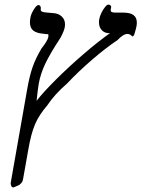

<svg xmlns="http://www.w3.org/2000/svg" viewBox="-20 -622 640 837"><path d="M565 -470.5Q562.5 -466.5 561 -464.8Q559.5 -463 558 -463L552 -467.5Q544.5 -474 535.5 -474Q517.5 -474 492.5 -447.5Q441.5 -413.5 381.2 -361.5Q321 -309.5 272.5 -258Q218.5 -211.5 186 -162.5Q150.5 -121.5 133 -80.8Q115.5 -40 103.5 29.5L81.5 153.5Q79.5 165.5 77.2 170Q75 174.5 64.5 184Q41 195 38.5 195Q33.5 195 30.5 191.5Q27.5 188 28.5 183.5H28Q27.5 183 27 181.8Q26.5 180.5 26.5 178Q26.5 176.5 27.5 170.5L99.5 -238.5Q109 -291.5 122 -329.2Q135 -367 161 -411Q187.5 -444 191 -461.5L190.5 -473.5Q189 -473 185 -473Q181 -473 168 -475Q139 -477.5 124.8 -489Q110.5 -500.5 110.5 -524.5Q110.5 -534.5 112.5 -544.5Q115 -560.5 127.2 -580.2Q139.5 -600 147.5 -600Q152.5 -600 155.2 -596.2Q158 -592.5 158 -586.5Q158 -582.5 157.5 -580.5Q157 -574 163.8 -571Q170.5 -568 187.5 -567L210.5 -565Q234 -564 248.8 -550.5Q263.5 -537 263.5 -515.5Q263.5 -512.5 262.5 -504.5Q260 -488 244 -458Q197.5 -387 177 -343.5Q156.5 -300 149 -257.5Q145 -235 139.5 -182.5Q168.5 -220 223.8 -275Q279 -330 342.8 -385Q406.5 -440 459.5 -477.5Q438.5 -476 425 -489.2Q411.5 -502.5 411.5 -524.5Q411.5 -533 412.5 -537.5Q414.5 -550.5 422 -565.8Q429.5 -581 438 -591.5Q446.5 -602 452 -602Q458.5 -602 462 -598.2Q465.5 -594.5 464.5 -590.5L463 -582.5Q462.5 -581 462.5 -578Q462.5 -571.5 467.8 -569.2Q473 -567 486.5 -567H517.5Q547.5 -567 562 -556.2Q576.5 -545.5 576.5 -523Q576.5 -516 575 -507.5Q573.5 -498 565 -470.5Z"/></svg>

Font: JuliaMono BoldItalic
Style: Regular
Weight: 700
Italic angle: -9°
Monospace: yes
Designer: cormullion
Foundry: corm
Version: Version 0.049; ttfautohint (v1.8.4)